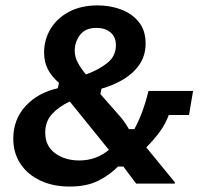

<svg xmlns="http://www.w3.org/2000/svg" viewBox="-20 -680 745 711"><path d="M237.5 10.8Q176.7 10.8 129.6 -11.2Q82.5 -33.3 55.8 -73.3Q29.2 -113.3 29.2 -166.7Q29.2 -237.5 74.6 -287.1Q120 -336.7 194.2 -353.3L198.3 -373.3Q172.5 -395 157.9 -422.1Q143.3 -449.2 143.3 -485.8Q143.3 -532.5 166.7 -572.1Q190 -611.7 234.6 -635.8Q279.2 -660 341.7 -660Q387.5 -660 427.9 -645Q468.3 -630 493.8 -598.8Q519.2 -567.5 519.2 -519.2Q519.2 -475 497.1 -442.1Q475 -409.2 437.9 -386.7Q400.8 -364.2 355.8 -351.7L351.7 -331.7L419.2 -255Q429.2 -244.2 438.3 -231.7Q447.5 -219.2 457.5 -201.7H477.5Q495.8 -235.8 508.3 -270.4Q520.8 -305 530 -343.3H695L680 -254.2H605Q593.3 -221.7 571.7 -192.1Q550 -162.5 521.7 -134.2L627.5 -5V0H484.2L436.7 -63.3H416.7Q390 -35 346.7 -12.1Q303.3 10.8 237.5 10.8ZM273.3 -85.8Q305.8 -85.8 332.9 -95.8Q360 -105.8 383.3 -125L238.3 -304.2Q197.5 -285 172.5 -257.5Q147.5 -230 147.5 -189.2Q147.5 -139.2 184.2 -112.5Q220.8 -85.8 273.3 -85.8ZM298.3 -404.2Q344.2 -420.8 376.7 -446.2Q409.2 -471.7 409.2 -512.5Q409.2 -543.3 389.2 -560Q369.2 -576.7 337.5 -576.7Q295.8 -576.7 276.2 -550.4Q256.7 -524.2 256.7 -492.5Q256.7 -468.3 268.8 -446.7Q280.8 -425 298.3 -404.2Z"/></svg>

Font: Familjen Grotesk SemiBold
Style: Italic
Weight: 600
Italic angle: -9.46201°
Designer: Anders Wikstroem, Jonas Baeckman, Matilda Gysing, Kristian Moeller
Foundry: Familjen STHLM AB
Version: Version 2.002